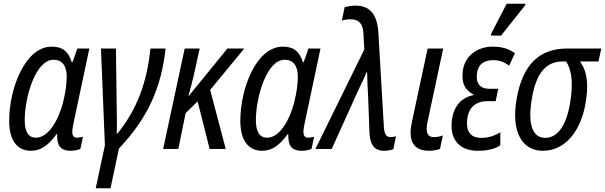

<svg xmlns="http://www.w3.org/2000/svg" viewBox="-20 -795 3230 1025"><path d="M145 10C199 10 239 -20 282 -79H285C284 -23 297 10 359 10C375 10 398 5 409 0L423 -65C411 -62 401 -60 392 -60C373 -60 366 -71 366 -91C366 -105 369 -121 373 -140L457 -536H393L367 -463H363C346 -517 317 -546 256 -546C115 -546 29 -325 29 -149C29 -46 72 10 145 10ZM172 -60C132 -60 112 -90 112 -155C112 -272 168 -476 266 -476C312 -476 336 -444 336 -386C336 -348 330 -301 316 -246C292 -155 240 -60 172 -60Z M491 210H570L615 -2C771 -167 841 -328 864 -536H783C765 -355 711 -210 607 -82H603C605 -116 604 -170 603 -219L599 -536H519L540 -19Z M851 0H932L971 -191L1035 -254L1099 0H1185L1102 -315L1284 -536H1194L988 -283H986C997 -322 1007 -361 1015 -395L1046 -536H966Z M1379 10C1433 10 1473 -20 1516 -79H1519C1518 -23 1531 10 1593 10C1609 10 1632 5 1643 0L1657 -65C1645 -62 1635 -60 1626 -60C1607 -60 1600 -71 1600 -91C1600 -105 1603 -121 1607 -140L1691 -536H1627L1601 -463H1597C1580 -517 1551 -546 1490 -546C1349 -546 1263 -325 1263 -149C1263 -46 1306 10 1379 10ZM1406 -60C1366 -60 1346 -90 1346 -155C1346 -272 1402 -476 1500 -476C1546 -476 1570 -444 1570 -386C1570 -348 1564 -301 1550 -246C1526 -155 1474 -60 1406 -60Z M2031 10C2049 10 2066 7 2080 1L2094 -68C2087 -65 2076 -63 2065 -63C2042 -63 2031 -79 2029 -123L2000 -620C1993 -729 1947 -765 1877 -765C1856 -765 1836 -761 1820 -757L1805 -686C1816 -689 1835 -692 1851 -692C1888 -692 1917 -676 1920 -618L1925 -531L1664 0H1751L1894 -316C1908 -346 1926 -380 1936 -409H1940C1940 -374 1943 -322 1945 -284L1952 -99C1953 -23 1977 10 2031 10Z M2269 10C2292 10 2312 6 2329 0L2344 -72C2328 -66 2312 -63 2297 -63C2272 -63 2258 -75 2258 -107C2258 -118 2259 -131 2263 -147L2346 -536H2263L2180 -149C2175 -125 2172 -106 2172 -88C2172 -23 2204 9 2269 10Z M2601 -605H2655L2783 -766L2785 -775H2685L2603 -617ZM2532 10C2578 10 2624 1 2651 -20V-89C2615 -67 2583 -59 2549 -59C2490 -59 2467 -96 2474 -157C2481 -224 2523 -255 2583 -255H2626L2640 -321H2593C2542 -321 2520 -351 2526 -400C2531 -451 2563 -474 2614 -474C2645 -474 2675 -463 2698 -444L2729 -511C2695 -535 2660 -546 2610 -546C2529 -546 2457 -497 2450 -409C2444 -348 2464 -313 2507 -291V-287C2447 -275 2401 -232 2392 -149C2382 -59 2424 10 2532 10Z M2878 10C2997 10 3081 -95 3106 -244C3122 -336 3118 -411 3076 -467H3175L3190 -536H3008C2862 -536 2769 -454 2737 -261C2710 -99 2762 10 2878 10ZM2890 -59C2821 -59 2798 -135 2818 -260C2841 -407 2895 -467 2986 -467H3002C3039 -412 3037 -329 3024 -249C3005 -130 2960 -59 2890 -59Z"/></svg>

Font: Noto Sans Condensed
Style: Italic
Weight: 400
Width: 3
Italic angle: -12°
Designer: Monotype Design Team
Foundry: Monotype Imaging Inc.
Version: Version 2.013